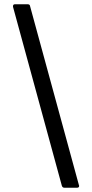

<svg xmlns="http://www.w3.org/2000/svg" viewBox="-20 -770 431 900"><path d="M282 110Q273 110 270 101L41 -738V-741Q41 -750 50 -750H110Q120 -750 121 -741L350 98L351 101Q351 110 341 110Z"/></svg>

Font: LINE Seed Sans TH
Style: Regular
Weight: 400
Designer: Dalton Maag Ltd | Thai characters by Cadson Demak Co.,Ltd.
Foundry: Dalton Maag Ltd
Version: Version 1.002